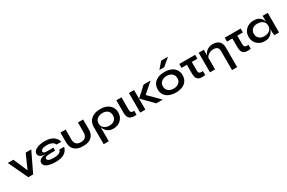

<svg xmlns="http://www.w3.org/2000/svg" viewBox="180 -2391 6315 4223"><g transform="rotate(-30 3337.5 -279.5)"><path d="M249 0 15 -497H158L311 -139L469 -497H611L372 0Z M952 12Q869 12 800.5 -2Q732 -16 691.5 -47.5Q651 -79 651 -130Q651 -161 666.5 -182.5Q682 -204 708 -218Q734 -232 766.5 -239Q799 -246 833 -247Q799 -248 768 -254.5Q737 -261 712.5 -274Q688 -287 674 -307Q660 -327 660 -354Q660 -400 698 -434.5Q736 -469 802 -488.5Q868 -508 952 -508Q1040 -508 1106 -484Q1172 -460 1213 -416Q1254 -372 1265 -312H1146Q1135 -346 1105 -367Q1075 -388 1035 -398Q995 -408 952 -408Q878 -408 837.5 -387Q797 -366 797 -334Q797 -311 816 -301Q835 -291 865 -289Q895 -287 929 -287H1052V-211H929Q894 -211 862 -206.5Q830 -202 810 -190Q790 -178 790 -155Q790 -129 812 -114Q834 -99 871 -93.5Q908 -88 952 -88Q999 -88 1039 -96Q1079 -104 1107.5 -125.5Q1136 -147 1147 -186H1266Q1255 -137 1229 -100Q1203 -63 1163.5 -38Q1124 -13 1071 -0.5Q1018 12 952 12Z M1928 -247Q1928 -163 1895 -105.5Q1862 -48 1798.5 -18Q1735 12 1641 12Q1500 12 1426 -54.5Q1352 -121 1352 -247V-497H1484V-247Q1484 -171 1523 -129.5Q1562 -88 1641 -88Q1719 -88 1757.5 -129.5Q1796 -171 1796 -247V-497H1928Z M2410 12Q2344 12 2297.5 -11.5Q2251 -35 2222 -73.5Q2193 -112 2179 -158L2178 -161V200H2048V-238Q2048 -319 2085.5 -380Q2123 -441 2194.5 -474.5Q2266 -508 2368 -508Q2463 -508 2532 -475Q2601 -442 2638.5 -383.5Q2676 -325 2676 -248Q2676 -169 2640 -110.5Q2604 -52 2544 -20Q2484 12 2410 12ZM2368 -89Q2421 -89 2460.5 -109Q2500 -129 2521.5 -164.5Q2543 -200 2543 -248Q2543 -320 2497.5 -364Q2452 -408 2368 -408Q2315 -408 2271.5 -389Q2228 -370 2203 -334.5Q2178 -299 2178 -248Q2178 -200 2201 -164.5Q2224 -129 2267 -109Q2310 -89 2368 -89Z M2998 0Q2969 4 2944 4Q2899 4 2858 -11Q2817 -26 2794.5 -67.5Q2772 -109 2772 -169V-497H2902V-182Q2902 -131 2922 -115.5Q2942 -100 2973 -100Q2984 -100 2998 -102Z M3092 -497H3222V0H3092ZM3641 -497 3389 -275 3664 0H3499L3225 -279L3464 -497Z M3996 12Q3902 12 3830.5 -18Q3759 -48 3719 -105.5Q3679 -163 3679 -247Q3679 -331 3719 -389.5Q3759 -448 3830.5 -478Q3902 -508 3996 -508Q4090 -508 4160.5 -478Q4231 -448 4271 -389.5Q4311 -331 4311 -247Q4311 -163 4271 -105.5Q4231 -48 4160.5 -18Q4090 12 3996 12ZM3996 -88Q4048 -88 4089.5 -106.5Q4131 -125 4155 -160.5Q4179 -196 4179 -247Q4179 -298 4155 -334.5Q4131 -371 4090 -390Q4049 -409 3996 -409Q3944 -409 3902 -390Q3860 -371 3835.5 -335Q3811 -299 3811 -247Q3811 -196 3835 -160.5Q3859 -125 3901 -106.5Q3943 -88 3996 -88ZM3926 -601 4062 -759H4234L4050 -601Z M4773 -497V-398H4631V-191Q4631 -153 4640 -131.5Q4649 -110 4668 -105Q4687 -100 4708 -100Q4723 -100 4743 -102V0Q4702 6 4669 6Q4637 6 4601.5 -2Q4566 -10 4543 -37Q4520 -64 4513 -102.5Q4506 -141 4506 -185V-398H4370V-497Z M4863 -497H4993V-354Q4999 -371 5008 -388Q5026 -421 5056.5 -448.5Q5087 -476 5129 -492Q5171 -508 5224 -508Q5270 -508 5309 -496Q5348 -484 5377 -459Q5406 -434 5422 -395.5Q5438 -357 5438 -304V200H5308V-281Q5308 -344 5277.5 -373.5Q5247 -403 5178 -403Q5126 -403 5084 -383Q5042 -363 5016 -333Q5001 -315 4993 -296V0H4863Z M5929 -497V-398H5787V-191Q5787 -153 5796 -131.5Q5805 -110 5824 -105Q5843 -100 5864 -100Q5879 -100 5899 -102V0Q5858 6 5825 6Q5793 6 5757.5 -2Q5722 -10 5699 -37Q5676 -64 5669 -102.5Q5662 -141 5662 -185V-398H5526V-497Z M6254 11Q6180 11 6119.5 -21.5Q6059 -54 6023.5 -112.5Q5988 -171 5988 -248Q5988 -327 6024 -385Q6060 -443 6121.5 -475.5Q6183 -508 6261 -508Q6347 -508 6399.5 -473.5Q6452 -439 6476 -380Q6482 -364 6487 -348V-497H6617V0H6496Q6496 -3 6493.5 -22.5Q6491 -42 6489 -70.5Q6487 -99 6487 -128V-162Q6486 -160 6486 -159Q6472 -113 6443 -74.5Q6414 -36 6367 -12.5Q6320 11 6254 11ZM6296 -89Q6355 -89 6398 -109Q6441 -129 6464 -165Q6487 -201 6487 -248Q6487 -299 6463.5 -334.5Q6440 -370 6397.5 -388.5Q6355 -407 6296 -407Q6213 -407 6167 -363.5Q6121 -320 6121 -248Q6121 -200 6143 -164.5Q6165 -129 6204.5 -109Q6244 -89 6296 -89Z"/></g></svg>

Font: Syne Modified
Style: Bold
Weight: 700
Designer: Lucas Descroix
Foundry: Bonjour Monde
Version: Version 2.200